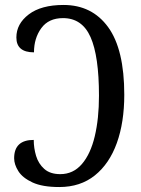

<svg xmlns="http://www.w3.org/2000/svg" viewBox="-20 -744 568 774"><path d="M219 10Q151 10 111 -8.5Q71 -27 54 -54Q37 -81 37 -106Q37 -180 116 -180Q116 -147 125.5 -115.5Q135 -84 158.5 -63Q182 -42 223 -42Q275 -42 310 -82.5Q345 -123 362 -194.5Q379 -266 379 -358Q379 -518 345 -594.5Q311 -671 234 -671Q176 -671 146.5 -630.5Q117 -590 117 -533Q46 -533 46 -593Q46 -648 96 -686Q146 -724 236 -724Q351 -724 416 -634.5Q481 -545 481 -362Q481 -251 451 -167.5Q421 -84 362.5 -37Q304 10 219 10Z"/></svg>

Font: Noto Serif Condensed
Style: Regular
Weight: 400
Width: 3
Designer: Monotype Design Team
Foundry: Monotype Imaging Inc.
Version: Version 2.013; ttfautohint (v1.8.4.7-5d5b)